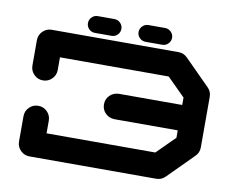

<svg xmlns="http://www.w3.org/2000/svg" viewBox="-86 -942 1307 1058"><g transform="rotate(10 567.0 -413.5)"><path d="M1063 -212.4Q1063 -183.1 1042 -162.6L900.4 -20.5Q879.9 0 850.6 0H141.6Q112.3 0 91.6 -20.8Q70.8 -41.5 70.8 -70.8V-212.4Q70.8 -241.7 91.6 -262.5Q112.3 -283.2 141.6 -283.2Q170.9 -283.2 191.7 -262.5Q212.4 -241.7 212.4 -212.4V-141.6H820.8L921.4 -241.7V-283.2H566.9Q536.6 -284.2 516.4 -304.4Q496.1 -324.7 496.1 -354Q496.1 -383.8 516.4 -404.1Q536.6 -424.3 566.9 -425.3H921.4V-466.8L820.8 -566.9H212.4V-496.1Q212.4 -466.8 191.7 -446Q170.9 -425.3 141.6 -425.3Q112.3 -425.3 91.6 -446Q70.8 -466.8 70.8 -496.1V-637.7Q70.8 -667 91.6 -687.7Q112.3 -708.5 141.6 -708.5H850.6Q879.9 -708.5 900.4 -688L1042 -545.9Q1063 -525.4 1063 -496.1ZM661.6 -732.9Q642.6 -732.9 628.7 -746.6Q614.7 -760.3 614.7 -779.8Q614.7 -798.8 628.7 -812.7Q642.6 -826.7 661.6 -826.7H755.4Q774.4 -826.7 788.3 -812.7Q802.2 -798.8 802.2 -779.8Q802.2 -760.3 788.3 -746.6Q774.4 -732.9 755.4 -732.9ZM378.4 -732.9Q358.9 -732.9 345.2 -746.6Q331.5 -760.3 331.5 -779.8Q331.5 -798.8 345.2 -812.7Q358.9 -826.7 378.4 -826.7H471.7Q491.2 -826.7 504.9 -812.7Q518.6 -798.8 518.6 -779.8Q518.6 -760.3 504.9 -746.6Q491.2 -732.9 471.7 -732.9Z"/></g></svg>

Font: Robtronika
Style: Regular
Weight: 400
Designer: GGBot
Version: 1.00